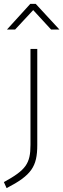

<svg xmlns="http://www.w3.org/2000/svg" viewBox="-78 -752 326 989"><path d="M0 -600 93 -700 185 -600H228L106 -732H78L-42 -600ZM79 -6C79 91 55 124 -58 186L-44 217C84 151 114 106 114 -5V-500H79V-6Z"/></svg>

Font: RazerF5 Thin
Style: Regular
Weight: 250
Foundry: Razer Inc.
Version: Version 2